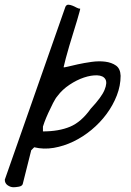

<svg xmlns="http://www.w3.org/2000/svg" viewBox="-38 -664 558 816"><path d="M240.2 -635.7Q245.1 -644.5 252.9 -644Q260.7 -643.6 269.5 -640.1Q278.3 -636.7 287.1 -631.8Q295.9 -627 302.7 -627Q303.7 -627.9 299.8 -613.3Q295.9 -598.6 289.1 -575.7Q282.2 -552.7 273.4 -524.4Q264.6 -496.1 256.3 -468.3Q248 -440.4 241.7 -416.5Q235.4 -392.6 232.4 -378.9Q231.4 -376 248.5 -380.4Q265.6 -384.8 292.5 -390.6Q319.3 -396.5 350.6 -400.9Q381.8 -405.3 409.2 -401.9Q436.5 -398.4 455.1 -385.3Q473.6 -372.1 474.6 -341.8Q474.6 -299.8 458.5 -258.3Q442.4 -216.8 415 -179.7Q387.7 -142.6 351.1 -112.3Q314.5 -82 273.9 -62.5Q233.4 -43 190.4 -35.6Q147.5 -28.3 107.4 -38.1L94.7 -25.4L58.6 118.2Q55.7 127 42 129.4Q28.3 131.8 19.5 131.8Q6.8 131.8 -5.4 123.5Q-17.6 115.2 -17.6 99.6ZM347.7 -202.1Q393.6 -251 406.2 -281.7Q418.9 -312.5 409.7 -327.6Q400.4 -342.8 375 -343.8Q349.6 -344.7 318.8 -334.5Q288.1 -324.2 257.3 -303.7Q226.6 -283.2 207 -256.8Q198.2 -247.1 187.5 -226.1Q176.8 -205.1 167 -183.6Q157.2 -162.1 150.9 -145Q144.5 -127.9 144.5 -126V-105.5Q211.9 -105.5 259.8 -125.5Q307.6 -145.5 347.7 -202.1Z"/></svg>

Font: La Belle Aurore
Style: Regular
Weight: 400
Version: Version 1.001 2001